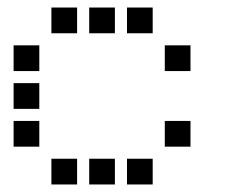

<svg xmlns="http://www.w3.org/2000/svg" viewBox="-20 -504 640 508"><path d="M117 -484Q116 -484 116 -484Q116 -484 116 -483V-417Q116 -416 116 -416Q116 -416 117 -416H183Q184 -416 184 -416Q184 -416 184 -417V-483Q184 -484 184 -484Q184 -484 183 -484ZM217 -484Q216 -484 216 -484Q216 -484 216 -483V-417Q216 -416 216 -416Q216 -416 217 -416H283Q284 -416 284 -416Q284 -416 284 -417V-483Q284 -484 284 -484Q284 -484 283 -484ZM317 -484Q316 -484 316 -484Q316 -484 316 -483V-417Q316 -416 316 -416Q316 -416 317 -416H383Q384 -416 384 -416Q384 -416 384 -417V-483Q384 -484 384 -484Q384 -484 383 -484ZM17 -384Q16 -384 16 -384Q16 -384 16 -383V-317Q16 -316 16 -316Q16 -316 17 -316H83Q84 -316 84 -316Q84 -316 84 -317V-383Q84 -384 84 -384Q84 -384 83 -384ZM417 -384Q416 -384 416 -384Q416 -384 416 -383V-317Q416 -316 416 -316Q416 -316 417 -316H483Q484 -316 484 -316Q484 -316 484 -317V-383Q484 -384 484 -384Q484 -384 483 -384ZM17 -284Q16 -284 16 -284Q16 -284 16 -283V-217Q16 -216 16 -216Q16 -216 17 -216H83Q84 -216 84 -216Q84 -216 84 -217V-283Q84 -284 84 -284Q84 -284 83 -284ZM17 -184Q16 -184 16 -184Q16 -184 16 -183V-117Q16 -116 16 -116Q16 -116 17 -116H83Q84 -116 84 -116Q84 -116 84 -117V-183Q84 -184 84 -184Q84 -184 83 -184ZM417 -184Q416 -184 416 -184Q416 -184 416 -183V-117Q416 -116 416 -116Q416 -116 417 -116H483Q484 -116 484 -116Q484 -116 484 -117V-183Q484 -184 484 -184Q484 -184 483 -184ZM117 -84Q116 -84 116 -84Q116 -84 116 -83V-17Q116 -16 116 -16Q116 -16 117 -16H183Q184 -16 184 -16Q184 -16 184 -17V-83Q184 -84 184 -84Q184 -84 183 -84ZM217 -84Q216 -84 216 -84Q216 -84 216 -83V-17Q216 -16 216 -16Q216 -16 217 -16H283Q284 -16 284 -16Q284 -16 284 -17V-83Q284 -84 284 -84Q284 -84 283 -84ZM317 -84Q316 -84 316 -84Q316 -84 316 -83V-17Q316 -16 316 -16Q316 -16 317 -16H383Q384 -16 384 -16Q384 -16 384 -17V-83Q384 -84 384 -84Q384 -84 383 -84Z"/></svg>

Font: Doto SemiBold
Style: Regular
Weight: 600
Monospace: yes
Version: Version 1.000